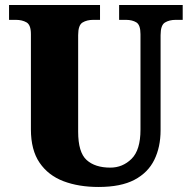

<svg xmlns="http://www.w3.org/2000/svg" viewBox="-20 -734 762 764"><path d="M372 10Q293 10 232.5 -13Q172 -36 137.5 -86.5Q103 -137 103 -219V-598Q103 -635 85.5 -645Q68 -655 43 -655H16V-714H378V-655H351Q326 -655 308.5 -644.5Q291 -634 291 -594V-210Q291 -128 324.5 -97.5Q358 -67 419 -67Q468 -67 503.5 -102Q539 -137 539 -218V-598Q539 -635 522.5 -645Q506 -655 481 -655H454V-714H707V-655H679Q654 -655 636.5 -644.5Q619 -634 619 -594V-216Q619 -149 594 -98Q569 -47 515 -18.5Q461 10 372 10Z"/></svg>

Font: Noto Serif Lao SemiCondensed Black
Style: Regular
Weight: 900
Width: 4
Designer: Monotype Design Team
Foundry: Monotype Imaging Inc.
Version: Version 2.003; ttfautohint (v1.8.4.7-5d5b)